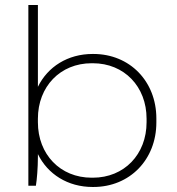

<svg xmlns="http://www.w3.org/2000/svg" viewBox="-20 -740 705 765"><path d="M349 5H352C497 5 603 -104 603 -252V-268C603 -416 497 -525 352 -525H349C250 -525 170 -474 131 -394V-720H93V0H123C127 -24 131 -71 131 -115V-126C170 -46 250 5 349 5ZM345 -32C220 -32 131 -125 131 -253V-267C131 -395 220 -488 345 -488H350C475 -488 564 -395 564 -267V-253C564 -125 475 -32 350 -32Z"/></svg>

Font: Fixel Display ExtraLight
Style: Regular
Weight: 200
Designer: AlfaBravo + MacPaw
Foundry: Kyrylo Tkachov, Marchela Mozhyna, Serhii Makarenko, Maria Weinstein, Zakhar Kryvoshyya
Version: Version 1.211